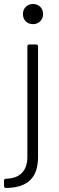

<svg xmlns="http://www.w3.org/2000/svg" viewBox="-48 -725 291 954"><path d="M66 -655Q66 -677 80 -691Q94 -705 116 -705Q138 -705 152 -691Q166 -677 166 -655Q166 -633 151.5 -619Q137 -605 116 -605Q94 -605 80 -619Q66 -633 66 -655ZM-18 163Q34 162 61 134Q88 106 88 55V-494Q88 -504 98 -504H131Q141 -504 141 -494V55Q141 132 102 170Q63 208 -18 209Q-28 209 -28 199V173Q-28 163 -18 163Z"/></svg>

Font: Barlow Light
Style: Regular
Weight: 300
Designer: Jeremy Tribby
Foundry: Tribby Type
Version: Version 1.422